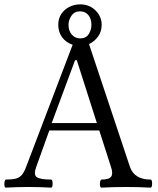

<svg xmlns="http://www.w3.org/2000/svg" viewBox="-22 -857 725 880"><path d="M5 3Q0 3 -1.5 -6Q-3 -15 -1 -24.5Q1 -34 5 -34Q34 -34 51 -38.5Q68 -43 79 -56.5Q90 -70 100 -98L311 -652Q280 -662 262.5 -686.5Q245 -711 245 -743Q245 -772 259 -793Q273 -814 296 -825.5Q319 -837 345 -837Q388 -837 416 -809Q444 -781 444 -743Q444 -712 427 -689Q410 -666 386 -655L574 -91Q584 -63 607.5 -48.5Q631 -34 668 -34Q673 -34 674.5 -24.5Q676 -15 674.5 -6Q673 3 668 3Q611 0 556 0Q499 0 443 3Q438 3 436.5 -6Q435 -15 437 -24.5Q439 -34 443 -34Q478 -34 487.5 -47.5Q497 -61 487 -91L433 -259H204L143 -89Q131 -55 147.5 -44.5Q164 -34 212 -34Q217 -34 218.5 -24.5Q220 -15 218.5 -6Q217 3 212 3Q161 0 109 0Q58 0 5 3ZM215 -293H422L330 -581H322ZM345 -681Q372 -681 384.5 -700.5Q397 -720 397 -743Q397 -772 382.5 -788.5Q368 -805 345 -805Q319 -805 305.5 -785Q292 -765 292 -743Q292 -715 307.5 -698Q323 -681 345 -681Z"/></svg>

Font: Junicode VF
Style: Regular
Weight: 400
Designer: Peter S. Baker
Version: Version 2.213